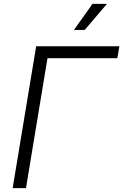

<svg xmlns="http://www.w3.org/2000/svg" viewBox="-20 -965 632 985"><path d="M592.3 -727.5 582 -666.5H223.6L113.3 0H44.9L165.5 -727.5ZM359.4 -811.5 454.6 -945.3H528.8L414.6 -811.5Z"/></svg>

Font: Inter 20pt Light
Style: Italic
Weight: 300
Italic angle: -9.3988°
Version: Version 4.001;git-66647c0bb